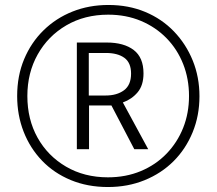

<svg xmlns="http://www.w3.org/2000/svg" viewBox="-20 -743 871 772"><path d="M414 9Q332 9 264.5 -19Q197 -47 149 -97Q101 -147 75 -213.5Q49 -280 49 -357Q49 -438 77 -505Q105 -572 155 -621Q205 -670 271.5 -696.5Q338 -723 416 -723Q497 -723 564 -695Q631 -667 679.5 -616.5Q728 -566 755 -499.5Q782 -433 782 -356Q782 -278 754.5 -211Q727 -144 678 -95Q629 -46 561.5 -18.5Q494 9 414 9ZM414 -30Q486 -30 546 -55Q606 -80 649.5 -125Q693 -170 716.5 -229Q740 -288 740 -357Q740 -426 716.5 -485.5Q693 -545 649.5 -589.5Q606 -634 546.5 -659Q487 -684 415 -684Q320 -684 246.5 -641Q173 -598 131.5 -524Q90 -450 90 -357Q90 -263 131 -189.5Q172 -116 245.5 -73Q319 -30 414 -30ZM289 -143V-572H409Q478 -572 517.5 -542Q557 -512 557 -448Q557 -400 533.5 -372Q510 -344 474 -331L576 -143H520L428 -319H338V-143ZM405 -359Q450 -359 478.5 -380Q507 -401 507 -447Q507 -491 480 -510.5Q453 -530 406 -530H337V-359Z"/></svg>

Font: Noto Sans Myanmar UI Condensed Light
Style: Regular
Weight: 300
Width: 3
Designer: Monotype Design Team
Foundry: Monotype Imaging Inc.
Version: Version 2.103; ttfautohint (v1.8.4.7-5d5b)